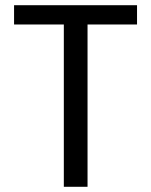

<svg xmlns="http://www.w3.org/2000/svg" viewBox="-20 -717 581 737"><path d="M34 -697H506V-623H316V0H225V-623H34Z"/></svg>

Font: Poppins
Style: Regular
Weight: 400
Designer: Ninad Kale (Devanagari), Jonny Pinhorn (Latin)
Version: Version 5.002